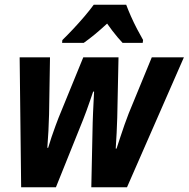

<svg xmlns="http://www.w3.org/2000/svg" viewBox="-20 -786 792 806"><path d="M68.8 0 62.5 -545.4H189.9L186 -306.2Q185.1 -271 183.3 -236.6Q181.6 -202.1 178.7 -165.5H182.1Q188 -186 196.3 -210.4Q204.6 -234.9 212.6 -256.6Q220.7 -278.3 225.6 -291L329.6 -545.4H477.5L472.2 -293Q471.2 -261.7 469.7 -229Q468.3 -196.3 465.8 -162.1H469.2Q476.6 -184.1 485.1 -210.4Q493.7 -236.8 502.9 -262.9Q512.2 -289.1 520 -309.1L617.2 -545.4H752L513.2 0H363.3L369.1 -271.5Q369.6 -289.6 370.6 -312.3Q371.6 -335 372.8 -358.4Q374 -381.8 375 -401.4H371.1Q364.7 -382.8 357.4 -361.6Q350.1 -340.3 342.8 -320.3Q335.4 -300.3 329.1 -284.2L214.8 0ZM240.7 -606 241.7 -617.7Q263.2 -638.7 287.1 -664.1Q311 -689.5 333.7 -716.1Q356.4 -742.7 373.5 -766.1H509.8Q517.6 -745.1 529.5 -718Q541.5 -690.9 555.4 -664.3Q569.3 -637.7 580.6 -618.2L579.1 -606H494.6Q484.9 -616.7 473.6 -629.6Q462.4 -642.6 451.2 -657.5Q439.9 -672.4 429.7 -687Q403.3 -662.6 379.2 -642.6Q355 -622.6 331.5 -606Z"/></svg>

Font: Open Sans SemiCondensed
Style: Bold Italic
Weight: 700
Width: 4
Italic angle: -12°
Designer: Monotype Design Team
Foundry: Monotype Imaging Inc.
Version: Version 3.003